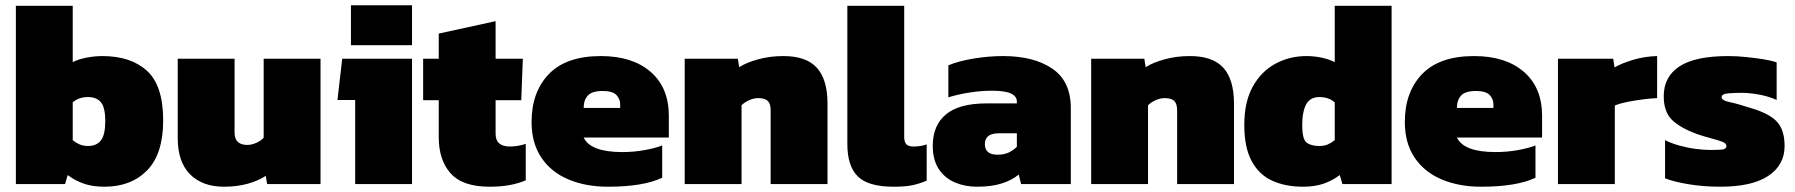

<svg xmlns="http://www.w3.org/2000/svg" viewBox="-20 -696 6788 726"><path d="M375 10Q330 10 297 -1.5Q264 -13 236 -34L226 0H40V-674H255V-461Q276 -472 307 -478Q338 -484 367 -484Q475 -484 536 -428Q597 -372 597 -241Q597 -114 536.5 -52Q476 10 375 10ZM313 -144Q345 -144 361.5 -165Q378 -186 378 -238Q378 -290 361.5 -309.5Q345 -329 313 -329Q278 -329 255 -309V-166Q267 -156 281 -150Q295 -144 313 -144Z M827 10Q745 10 698.5 -37Q652 -84 652 -174V-474H867V-195Q867 -148 915 -148Q932 -148 949.5 -156Q967 -164 977 -175V-474H1192V0H990L985 -31Q958 -13 917.5 -1.5Q877 10 827 10Z M1307 -525V-676H1538V-525ZM1323 0V-318H1256L1274 -474H1538V0Z M1831 10Q1729 10 1684 -40.5Q1639 -91 1639 -177V-317H1580V-474H1639V-569L1854 -616V-474H1957L1951 -317H1854V-190Q1854 -142 1908 -142Q1938 -142 1968 -152V-14Q1939 -2 1906 4Q1873 10 1831 10Z M2278 10Q2195 10 2129.5 -17.5Q2064 -45 2027 -100Q1990 -155 1990 -235Q1990 -348 2055.5 -416Q2121 -484 2252 -484Q2371 -484 2440 -424.5Q2509 -365 2509 -258V-176H2187Q2213 -121 2333 -121Q2377 -121 2418 -128.5Q2459 -136 2484 -146V-24Q2413 10 2278 10ZM2187 -288H2325V-301Q2325 -322 2310.5 -337Q2296 -352 2259 -352Q2219 -352 2203 -335Q2187 -318 2187 -288Z M2569 0V-474H2770L2775 -442Q2801 -459 2846 -471.5Q2891 -484 2942 -484Q3029 -484 3069 -439.5Q3109 -395 3109 -304V0H2894V-279Q2894 -304 2883 -314.5Q2872 -325 2846 -325Q2830 -325 2812.5 -317Q2795 -309 2784 -298V0Z M3359 10Q3263 10 3223.5 -29Q3184 -68 3184 -152V-674H3399V-179Q3399 -159 3407 -150.5Q3415 -142 3435 -142Q3448 -142 3460.5 -144Q3473 -146 3484 -150V-13Q3456 -1 3429.5 4.5Q3403 10 3359 10Z M3674 10Q3629 10 3591 -6Q3553 -22 3530 -56.5Q3507 -91 3507 -145Q3507 -222 3557 -263.5Q3607 -305 3710 -305H3825V-312Q3825 -332 3802.5 -342.5Q3780 -353 3730 -353Q3692 -353 3648.5 -346.5Q3605 -340 3566 -328V-449Q3604 -465 3661 -474.5Q3718 -484 3773 -484Q3889 -484 3959 -436.5Q4029 -389 4029 -287V0H3841L3832 -36Q3807 -15 3768.5 -2.5Q3730 10 3674 10ZM3752 -111Q3777 -111 3794.5 -119.5Q3812 -128 3825 -141V-192H3757Q3704 -192 3704 -151Q3704 -111 3752 -111Z M4106 0V-474H4307L4312 -442Q4338 -459 4383 -471.5Q4428 -484 4479 -484Q4566 -484 4606 -439.5Q4646 -395 4646 -304V0H4431V-279Q4431 -304 4420 -314.5Q4409 -325 4383 -325Q4367 -325 4349.5 -317Q4332 -309 4321 -298V0Z M4907 10Q4840 10 4790 -13Q4740 -36 4712.5 -87.5Q4685 -139 4685 -223Q4685 -311 4717 -368.5Q4749 -426 4802.5 -455Q4856 -484 4920 -484Q4949 -484 4977.5 -478Q5006 -472 5027 -461V-674H5242V0H5056L5046 -34Q5018 -13 4985 -1.5Q4952 10 4907 10ZM4969 -144Q4987 -144 5001 -150Q5015 -156 5027 -166V-309Q5004 -329 4969 -329Q4934 -329 4919 -301.5Q4904 -274 4904 -222Q4904 -170 4920.5 -157Q4937 -144 4969 -144Z M5580 10Q5497 10 5431.5 -17.5Q5366 -45 5329 -100Q5292 -155 5292 -235Q5292 -348 5357.5 -416Q5423 -484 5554 -484Q5673 -484 5742 -424.5Q5811 -365 5811 -258V-176H5489Q5515 -121 5635 -121Q5679 -121 5720 -128.5Q5761 -136 5786 -146V-24Q5715 10 5580 10ZM5489 -288H5627V-301Q5627 -322 5612.5 -337Q5598 -352 5561 -352Q5521 -352 5505 -335Q5489 -318 5489 -288Z M5871 0V-474H6080L6085 -441Q6112 -457 6156 -470Q6200 -483 6246 -484V-325Q6221 -324 6190.5 -320Q6160 -316 6132.5 -310.5Q6105 -305 6086 -297V0Z M6485 10Q6421 10 6364 0.5Q6307 -9 6276 -22V-166Q6300 -154 6330.5 -145.5Q6361 -137 6392 -133Q6423 -129 6445 -129Q6474 -129 6491 -130.5Q6508 -132 6508 -144Q6508 -154 6492.5 -160Q6477 -166 6452 -172.5Q6427 -179 6397 -189Q6332 -213 6301.5 -243.5Q6271 -274 6271 -332Q6271 -406 6330.5 -445Q6390 -484 6515 -484Q6546 -484 6581 -480.5Q6616 -477 6647.5 -472Q6679 -467 6698 -460V-318Q6667 -332 6631 -338.5Q6595 -345 6566 -345Q6540 -345 6515 -343Q6490 -341 6490 -329Q6490 -316 6519.5 -310Q6549 -304 6592 -290Q6645 -275 6674.5 -256Q6704 -237 6716 -210Q6728 -183 6728 -144Q6728 -72 6666.5 -31Q6605 10 6485 10Z"/></svg>

Font: Kanit ExtraBold
Style: Regular
Weight: 800
Designer: Katatrad Team
Foundry: CadsonDemak
Version: Version 2.000; ttfautohint (v1.8.3)